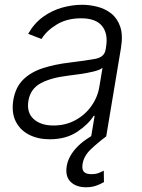

<svg xmlns="http://www.w3.org/2000/svg" viewBox="-20 -573 596 807"><path d="M188.9 12.4Q139.6 12.4 101.9 -6.9Q64.3 -26.3 46 -63Q27.7 -99.8 35.9 -152.3Q45.1 -206.3 77.2 -238.1Q109.4 -269.9 159.4 -286.2Q209.5 -302.6 272.4 -310Q342 -318.5 380.1 -325.6Q418.3 -332.7 423.7 -363.3L425.8 -376.1Q435 -431.8 408.7 -464Q382.5 -496.1 320.7 -496.1Q261.7 -496.1 218.6 -470Q175.4 -443.9 154.5 -409.1L98.4 -430.8Q123.9 -475.5 161.2 -502.3Q198.5 -529.1 241.1 -541Q283.7 -552.9 325.3 -552.9Q356.5 -552.9 389 -544.7Q421.5 -536.6 447.3 -516.5Q473 -496.4 485.3 -460.9Q497.5 -425.4 488.3 -370.4L426.5 0H363.3L377.8 -86.3H373.9Q351.2 -50.1 304.2 -18.8Q257.1 12.4 188.9 12.4ZM204.9 -45.5Q255.3 -45.5 296.3 -67.6Q337.4 -89.8 364 -127.1Q390.6 -164.4 397.7 -209.2L410.9 -288Q400.2 -279.1 373.6 -272.5Q346.9 -266 316.6 -261.7Q286.2 -257.5 263.8 -254.6Q193.2 -246.1 150.4 -222.7Q107.6 -199.2 99.4 -149.5Q91.3 -100.1 121.3 -72.8Q151.3 -45.5 204.9 -45.5ZM341.6 214.1Q300.1 214.1 276.6 191.1Q253.2 168 260.7 123.9Q267.4 84.9 300.6 48.7Q333.8 12.4 397.4 -19.9L426.8 0Q389.2 28.1 360.8 55.4Q332.4 82.7 327.1 116.1Q323.5 137.8 332 148.4Q340.6 159.1 365.1 159.1Q381 159.1 393.5 154.5Q405.9 149.9 416.2 144.2L416.9 192.1Q402.7 201 383.7 207.6Q364.7 214.1 341.6 214.1Z"/></svg>

Font: Inter Light  BETA
Style: Italic
Weight: 300
Italic angle: 9.39999°
Designer: Rasmus Andersson
Foundry: rsms
Version: Version 3.011;git-f93a4a705